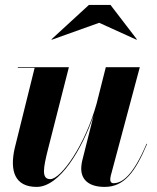

<svg xmlns="http://www.w3.org/2000/svg" viewBox="-20 -724 617 754"><path d="M369.5 -634.5 516 -568 517.5 -569.5 414 -704.5H329L182 -569.5L183.5 -568ZM250.5 -460H50V-457.5H116L37.5 -141C18 -53.5 37.5 10 124 10C215.5 10 302.5 -140 347.5 -270L304 -97.5C301 -86.5 299 -72 299 -61.5C299 -20.5 326.5 10 391 10C468 10 511 -48.5 557.5 -158.5L555.5 -159.5C501.5 -32.5 459 -4.5 425.5 -4.5C417 -4.5 413 -10.5 413 -18C413 -22.5 413.5 -28 415 -34L529 -460H395.5L359.5 -317.5C315 -156 220 -20.5 177.5 -20.5C142 -20.5 149.5 -63.5 169.5 -142Z"/></svg>

Font: Bodoni* 72pt
Style: Bold Italic
Weight: 700
Italic angle: -13°
Version: Version 2.3